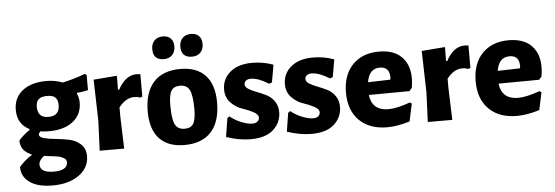

<svg xmlns="http://www.w3.org/2000/svg" viewBox="-54 -867 3566 1233"><g transform="rotate(-5 1729.0 -250.0)"><path d="M258 -476Q315 -476 361 -457Q434 -472 508 -500L519 -491V-394Q487 -386 448 -383L446 -379Q459 -350 459 -319Q459 -243 402 -198Q345 -153 247 -153Q214 -153 191 -157Q180 -146 180 -137Q180 -120 210.5 -112Q241 -104 284.5 -100Q328 -96 371.5 -87Q415 -78 445.5 -49.5Q476 -21 476 27Q476 102 410.5 149Q345 196 240 196Q145 196 93 159Q41 122 41 60Q75 19 122 -10V-15Q51 -43 52 -111Q87 -149 123 -172V-178Q46 -216 46 -308Q46 -386 103 -431Q160 -476 258 -476ZM255 -380Q217 -380 199.5 -364.5Q182 -349 182 -316Q182 -245 251 -245Q323 -245 323 -315Q323 -349 306.5 -364.5Q290 -380 255 -380ZM167 54Q167 108 255 108Q344 108 344 55Q344 46 340 39.5Q336 33 327.5 28Q319 23 310.5 19.5Q302 16 287 13.5Q272 11 261.5 9.5Q251 8 231.5 6Q212 4 201 2Q167 28 167 54Z M712 -470 711 -380H719Q766 -469 839 -469Q845 -469 863 -467V-322L847 -317Q833 -324 810 -324Q756 -324 711 -266V-207L718 0H560L568 -191L561 -458Z M1028 -696Q1060 -696 1078 -677.5Q1096 -659 1096 -626Q1096 -591 1076 -570.5Q1056 -550 1022 -550Q953 -550 953 -620Q953 -655 973 -675.5Q993 -696 1028 -696ZM1209 -696Q1242 -696 1260 -677.5Q1278 -659 1278 -626Q1278 -591 1258 -570.5Q1238 -550 1204 -550Q1134 -550 1134 -620Q1134 -655 1154 -675.5Q1174 -696 1209 -696ZM1121 -478Q1227 -478 1282.5 -418Q1338 -358 1338 -243Q1338 -119 1278.5 -54Q1219 11 1106 11Q1000 11 944.5 -49Q889 -109 889 -223Q889 -347 948.5 -412.5Q1008 -478 1121 -478ZM1110 -371Q1070 -371 1053.5 -344.5Q1037 -318 1037 -252Q1037 -162 1054.5 -127.5Q1072 -93 1117 -93Q1156 -93 1172.5 -119.5Q1189 -146 1189 -213Q1189 -302 1171.5 -336.5Q1154 -371 1110 -371Z M1584 -477Q1656 -477 1720 -453L1700 -340L1681 -334Q1614 -376 1566 -376Q1546 -376 1535 -366.5Q1524 -357 1524 -344Q1524 -326 1545 -313Q1566 -300 1596.5 -288.5Q1627 -277 1657.5 -262Q1688 -247 1709 -217.5Q1730 -188 1730 -147Q1730 -81 1680.5 -35Q1631 11 1533 11Q1459 11 1376 -17L1395 -137L1409 -147Q1442 -120 1482.5 -104Q1523 -88 1552 -88Q1574 -88 1585.5 -98Q1597 -108 1597 -123Q1597 -144 1564.5 -161Q1532 -178 1493.5 -190.5Q1455 -203 1422.5 -236.5Q1390 -270 1390 -321Q1390 -390 1442 -433.5Q1494 -477 1584 -477Z M1976 -477Q2048 -477 2112 -453L2092 -340L2073 -334Q2006 -376 1958 -376Q1938 -376 1927 -366.5Q1916 -357 1916 -344Q1916 -326 1937 -313Q1958 -300 1988.5 -288.5Q2019 -277 2049.5 -262Q2080 -247 2101 -217.5Q2122 -188 2122 -147Q2122 -81 2072.5 -35Q2023 11 1925 11Q1851 11 1768 -17L1787 -137L1801 -147Q1834 -120 1874.5 -104Q1915 -88 1944 -88Q1966 -88 1977.5 -98Q1989 -108 1989 -123Q1989 -144 1956.5 -161Q1924 -178 1885.5 -190.5Q1847 -203 1814.5 -236.5Q1782 -270 1782 -321Q1782 -390 1834 -433.5Q1886 -477 1976 -477Z M2414 11Q2299 11 2233.5 -54Q2168 -119 2168 -233Q2168 -347 2231 -412.5Q2294 -478 2402 -478Q2511 -478 2561.5 -411Q2612 -344 2592 -228L2575 -208L2313 -206Q2326 -104 2431 -104Q2484 -104 2571 -135L2583 -127L2559 -14Q2479 11 2414 11ZM2398 -375Q2329 -375 2315 -288L2459 -292L2461 -306Q2461 -375 2398 -375Z M2827 -470 2826 -380H2834Q2881 -469 2954 -469Q2960 -469 2978 -467V-322L2962 -317Q2948 -324 2925 -324Q2871 -324 2826 -266V-207L2833 0H2675L2683 -191L2676 -458Z M3250 11Q3135 11 3069.5 -54Q3004 -119 3004 -233Q3004 -347 3067 -412.5Q3130 -478 3238 -478Q3347 -478 3397.5 -411Q3448 -344 3428 -228L3411 -208L3149 -206Q3162 -104 3267 -104Q3320 -104 3407 -135L3419 -127L3395 -14Q3315 11 3250 11ZM3234 -375Q3165 -375 3151 -288L3295 -292L3297 -306Q3297 -375 3234 -375Z"/></g></svg>

Font: Alegreya Sans ExtraBold
Style: Regular
Weight: 800
Designer: Juan Pablo del Peral
Foundry: Huerta Tipografica
Version: Version 2.007